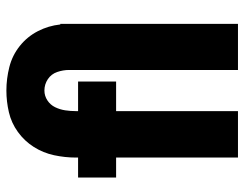

<svg xmlns="http://www.w3.org/2000/svg" viewBox="-104 -680 783 616"><g transform="rotate(-90 288.0 -371.5)"><path d="M91 0H240V-391H335V-513H240V-520Q240 -537 242.5 -554Q245 -571 252.5 -586.5Q260 -602 274.5 -611.5Q289 -621 306 -621Q326 -621 342.5 -610Q359 -599 365.5 -580Q372 -561 372 -542V0H520V-570H518Q514 -608 496.5 -642Q479 -676 449 -700Q419 -724 381.5 -733.5Q344 -743 306 -743Q271 -743 236.5 -735Q202 -727 173 -706Q144 -685 125 -655Q106 -625 98.5 -590Q91 -555 91 -520V-513H27V-391H91Z"/></g></svg>

Font: Iosevka Sparkle Heavy
Style: Regular
Weight: 900
Designer: Belleve Invis
Foundry: Belleve Invis
Version: Version 4.5.0; ttfautohint (v1.8.3)